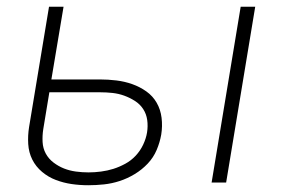

<svg xmlns="http://www.w3.org/2000/svg" viewBox="-20 -540 840 568"><path d="M606 0 692 -520H735L649 0ZM241 8Q216 8 192 4.5Q168 1 145.5 -7.5Q123 -16 104.5 -31.5Q86 -47 75.5 -68Q65 -89 63.5 -114Q62 -139 66 -164L125 -520H168L132 -305H275Q300 -305 324.5 -302Q349 -299 371.5 -291Q394 -283 413 -269.5Q432 -256 443.5 -236Q455 -216 458 -191.5Q461 -167 457 -142Q453 -119 443.5 -96.5Q434 -74 417 -56Q400 -38 378.5 -25Q357 -12 334 -4.5Q311 3 287.5 5.5Q264 8 241 8ZM242 -30Q260 -30 279 -32.5Q298 -35 315.5 -40.5Q333 -46 350.5 -55.5Q368 -65 381.5 -79.5Q395 -94 403.5 -112Q412 -130 415 -148Q418 -167 415.5 -185Q413 -203 403.5 -217.5Q394 -232 379 -241.5Q364 -251 347.5 -257Q331 -263 313 -265Q295 -267 276 -267H126L108 -158Q105 -139 106 -120Q107 -101 115.5 -85.5Q124 -70 138.5 -59Q153 -48 169.5 -41.5Q186 -35 204.5 -32.5Q223 -30 242 -30Z"/></svg>

Font: Iosevka Aile Extralight
Style: Italic
Weight: 200
Italic angle: -9°
Designer: Belleve Invis
Foundry: Belleve Invis
Version: Version 31.1.0; ttfautohint (v1.8.4)